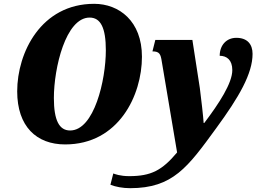

<svg xmlns="http://www.w3.org/2000/svg" viewBox="-20 -745 1344 1005"><path d="M321 11C601 11 723 -246 723 -448C723 -635 603 -725 473 -725C195 -725 70 -470 70 -267C70 -83 171 11 321 11ZM347 -62C290 -62 262 -115 262 -232C262 -389 324 -653 449 -653C507 -653 534 -599 534 -482C534 -326 473 -62 347 -62ZM661 240C885 240 963 130 1111 -73C1232 -238 1302 -360 1302 -463C1302 -513 1275 -547 1217 -547C1165 -547 1130 -508 1130 -453C1167 -453 1196 -431 1196 -378C1196 -310 1127 -204 1049 -101H1046C1044 -134 1033 -230 1026 -284L987 -536H793L778 -476C815 -476 821 -462 827 -422L907 53C828 147 771 177 656 177C609 177 581 166 573 163L558 222C585 233 623 240 661 240Z"/></svg>

Font: Noto Serif SemiCondensed Black
Style: Italic
Weight: 900
Width: 4
Italic angle: -12°
Designer: Monotype Design Team
Foundry: Monotype Imaging Inc.
Version: Version 2.014